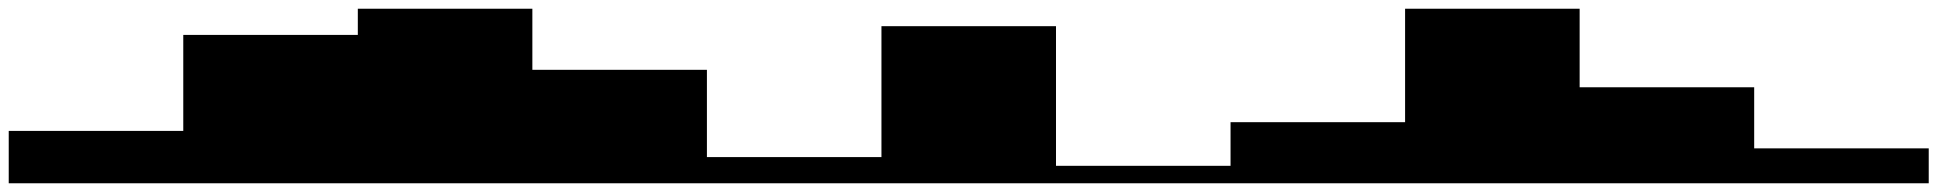

<svg xmlns="http://www.w3.org/2000/svg" viewBox="-20 -420 4440 440"><path d="M0 -120Q0 -120 0 -120Q0 -120 0 -120V0Q0 0 0 0Q0 0 0 0H400Q400 0 400 0Q400 0 400 0V-120Q400 -120 400 -120Q400 -120 400 -120Z M400 -340Q400 -340 400 -340Q400 -340 400 -340Q400 -340 400 -340V0Q400 0 400 0Q400 0 400 0Q400 0 400 0H800Q800 0 800 0Q800 0 800 0Q800 0 800 0V-340Q800 -340 800 -340Q800 -340 800 -340Q800 -340 800 -340Z M800 0H1200V-400H800ZM800 0Q800 0 800 0Q800 0 800 0Q800 0 800 0Q800 0 800 0Q800 0 800 0Q800 0 800 0H1200Q1200 0 1200 0Q1200 0 1200 0Q1200 0 1200 0Q1200 0 1200 0Q1200 0 1200 0Q1200 0 1200 0ZM800 -400Q800 -400 800 -400Q800 -400 800 -400Q800 -400 800 -400Q800 -400 800 -400Q800 -400 800 -400Q800 -400 800 -400H1200Q1200 -400 1200 -400Q1200 -400 1200 -400Q1200 -400 1200 -400Q1200 -400 1200 -400Q1200 -400 1200 -400Q1200 -400 1200 -400Z M1200 -260Q1200 -260 1200 -260Q1200 -260 1200 -260Q1200 -260 1200 -260V0Q1200 0 1200 0Q1200 0 1200 0Q1200 0 1200 0H1600Q1600 0 1600 0Q1600 0 1600 0Q1600 0 1600 0V-260Q1600 -260 1600 -260Q1600 -260 1600 -260Q1600 -260 1600 -260Z M1600 -60Q1600 -60 1600 -60Q1600 -60 1600 -60V0Q1600 0 1600 0Q1600 0 1600 0H2000Q2000 0 2000 0Q2000 0 2000 0V-60Q2000 -60 2000 -60Q2000 -60 2000 -60Z M2000 -360Q2000 -360 2000 -360Q2000 -360 2000 -360Q2000 -360 2000 -360V0Q2000 0 2000 0Q2000 0 2000 0Q2000 0 2000 0H2400Q2400 0 2400 0Q2400 0 2400 0Q2400 0 2400 0V-360Q2400 -360 2400 -360Q2400 -360 2400 -360Q2400 -360 2400 -360Z M2400 -40Q2400 -40 2400 -40Q2400 -40 2400 -40V0Q2400 0 2400 0Q2400 0 2400 0H2800Q2800 0 2800 0Q2800 0 2800 0V-40Q2800 -40 2800 -40Q2800 -40 2800 -40Z M2800 -140Q2800 -140 2800 -140Q2800 -140 2800 -140V0Q2800 0 2800 0Q2800 0 2800 0H3200Q3200 0 3200 0Q3200 0 3200 0V-140Q3200 -140 3200 -140Q3200 -140 3200 -140Z M3200 0H3600V-400H3200ZM3200 0Q3200 0 3200 0Q3200 0 3200 0Q3200 0 3200 0Q3200 0 3200 0Q3200 0 3200 0Q3200 0 3200 0H3600Q3600 0 3600 0Q3600 0 3600 0Q3600 0 3600 0Q3600 0 3600 0Q3600 0 3600 0Q3600 0 3600 0ZM3200 -400Q3200 -400 3200 -400Q3200 -400 3200 -400Q3200 -400 3200 -400Q3200 -400 3200 -400Q3200 -400 3200 -400Q3200 -400 3200 -400H3600Q3600 -400 3600 -400Q3600 -400 3600 -400Q3600 -400 3600 -400Q3600 -400 3600 -400Q3600 -400 3600 -400Q3600 -400 3600 -400Z M3600 -220Q3600 -220 3600 -220Q3600 -220 3600 -220Q3600 -220 3600 -220V0Q3600 0 3600 0Q3600 0 3600 0Q3600 0 3600 0H4000Q4000 0 4000 0Q4000 0 4000 0Q4000 0 4000 0V-220Q4000 -220 4000 -220Q4000 -220 4000 -220Q4000 -220 4000 -220Z M4000 -80Q4000 -80 4000 -80Q4000 -80 4000 -80V0Q4000 0 4000 0Q4000 0 4000 0H4400Q4400 0 4400 0Q4400 0 4400 0V-80Q4400 -80 4400 -80Q4400 -80 4400 -80Z"/></svg>

Font: Wavefont
Style: Regular
Weight: 400
Monospace: yes
Version: Version 3.003